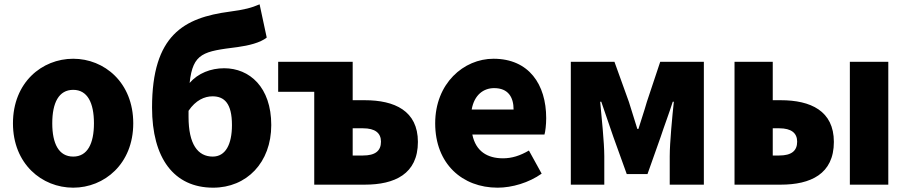

<svg xmlns="http://www.w3.org/2000/svg" viewBox="-20 -855 4205 889"><path d="M319 14C463 14 597 -96 597 -284C597 -473 463 -583 319 -583C174 -583 40 -473 40 -284C40 -96 174 14 319 14ZM319 -130C252 -130 222 -190 222 -284C222 -379 252 -439 319 -439C385 -439 415 -379 415 -284C415 -190 385 -130 319 -130Z M853 -342C886 -391 927 -409 964 -409C1019 -409 1054 -376 1054 -276C1054 -186 1024 -130 965 -130C896 -130 853 -187 853 -314ZM1182 -835C1145 -819 1112 -810 1043 -801C832 -773 684 -693 684 -357C684 -123 785 14 967 14C1122 14 1236 -102 1236 -276C1236 -452 1135 -539 1018 -539C956 -539 897 -516 858 -471C873 -611 923 -617 1080 -637C1131 -644 1185 -657 1215 -681Z M1435 0H1669C1807 0 1915 -49 1915 -198C1915 -342 1807 -391 1669 -391H1613V-569H1268V-430H1435ZM1613 -135V-261H1661C1717 -261 1744 -239 1744 -199C1744 -156 1717 -135 1661 -135Z M2284 14C2351 14 2429 -9 2488 -51L2429 -158C2388 -134 2350 -122 2309 -122C2237 -122 2183 -154 2167 -232H2501C2505 -245 2509 -277 2509 -308C2509 -464 2429 -583 2265 -583C2127 -583 1995 -469 1995 -284C1995 -96 2121 14 2284 14ZM2164 -348C2176 -416 2219 -447 2268 -447C2333 -447 2358 -405 2358 -348Z M2623 0H2778V-132C2778 -194 2765 -319 2759 -384H2764C2780 -335 2804 -270 2820 -221L2882 -49H2978L3039 -221C3055 -270 3079 -333 3095 -384H3100C3093 -319 3081 -194 3081 -132V0H3239V-569H3037L2975 -383C2962 -337 2948 -298 2936 -258H2931C2919 -298 2906 -337 2892 -383L2825 -569H2623Z M3381 0H3595C3733 0 3841 -49 3841 -198C3841 -342 3733 -391 3595 -391H3558V-569H3381ZM3558 -135V-261H3588C3644 -261 3671 -239 3671 -199C3671 -156 3644 -135 3588 -135ZM3915 0H4093V-569H3915Z"/></svg>

Font: Noto Sans CJK KR Black
Style: Regular
Weight: 900
Designer: Ryoko NISHIZUKA (kana & ideographs); Paul D. Hunt (Latin, Greek & Cyrillic); Wenlong ZHANG (bopomofo); Sandoll Communica
Foundry: Adobe Systems Incorporated
Version: Version 1.004;PS 1.004;hotconv 1.0.82;makeotf.lib2.5.63406